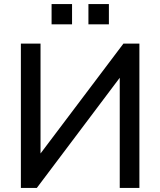

<svg xmlns="http://www.w3.org/2000/svg" viewBox="-20 -918 783 938"><path d="M82 0V-705H178V-139H156L583 -705H661V0H565V-566H586L160 0ZM412 -799V-898H512V-799ZM232 -799V-898H332V-799Z"/></svg>

Font: Nunito Sans 12pt SemiBold
Style: Regular
Weight: 600
Designer: Vernon Adams
Foundry: Vernon Adams
Version: Version 3.101;gftools[0.9.27]